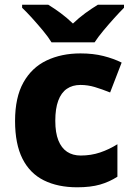

<svg xmlns="http://www.w3.org/2000/svg" viewBox="-20 -786 566 816"><path d="M308 10Q226 10 166.5 -19.5Q107 -49 75.5 -111.5Q44 -174 44 -272Q44 -372 79.5 -435.5Q115 -499 178 -529Q241 -559 322 -559Q376 -559 419.5 -548Q463 -537 497 -520L448 -393Q413 -407 383 -416Q353 -425 322 -425Q288 -425 264 -408.5Q240 -392 227.5 -358Q215 -324 215 -273Q215 -222 228 -189.5Q241 -157 265 -141Q289 -125 323 -125Q367 -125 405.5 -138Q444 -151 479 -173V-35Q445 -13 405 -1.5Q365 10 308 10ZM199 -606Q185 -629 162.5 -656Q140 -683 116.5 -709Q93 -735 74 -753V-766H185Q211 -750 237.5 -730.5Q264 -711 290 -686Q316 -711 343 -730.5Q370 -750 396 -766H507V-753Q489 -735 465.5 -709Q442 -683 419.5 -656Q397 -629 382 -606Z"/></svg>

Font: Noto Sans Armenian ExtraBold
Style: Regular
Weight: 800
Version: Version 2.007